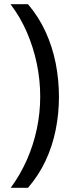

<svg xmlns="http://www.w3.org/2000/svg" viewBox="-20 -734 340 912"><path d="M260 -274Q260 -194 244.5 -117Q229 -40 196.5 29.5Q164 99 113 158H31Q77 95 108 24.5Q139 -46 155 -122Q171 -198 171 -275Q171 -354 155 -431Q139 -508 108 -580Q77 -652 30 -714H113Q164 -654 196.5 -583Q229 -512 244.5 -434Q260 -356 260 -274Z"/></svg>

Font: uguzrati25
Style: Book
Weight: 400
Designer: Jelle Bosma - Monotype Design Team, Universal Thirst
Foundry: Monotype Imaging Inc.
Version: Version 2.106